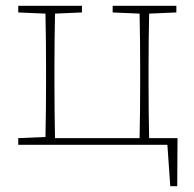

<svg xmlns="http://www.w3.org/2000/svg" viewBox="-20 -500 670 663"><path d="M369 -457V-480H589V-457L495 -453Q494 -413 493.5 -360.5Q493 -308 493 -267V-213Q493 -170 493.5 -117Q494 -64 495 -23H593L592 143H568L558 0H43V-23L137 -27Q138 -68 138.5 -120Q139 -172 139 -213V-267Q139 -308 138.5 -360.5Q138 -413 137 -453L43 -457V-480H263V-457L170 -453Q169 -413 168.5 -360.5Q168 -308 168 -267V-213Q168 -170 168.5 -117Q169 -64 170 -23H462Q463 -64 463.5 -117Q464 -170 464 -213V-267Q464 -308 463.5 -360.5Q463 -413 462 -453Z"/></svg>

Font: Source Serif 4 SmText ExtraLight
Style: Regular
Weight: 200
Designer: Frank Grießhammer
Foundry: Adobe
Version: Version 4.005;hotconv 1.1.0;makeotfexe 2.6.0